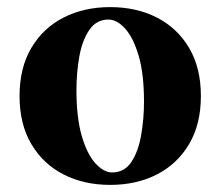

<svg xmlns="http://www.w3.org/2000/svg" viewBox="-20 -510 620 540"><path d="M290 -490Q364 -490 421.5 -460.5Q479 -431 512 -375Q545 -319 545 -240Q545 -161 512 -105Q479 -49 421.5 -19.5Q364 10 290 10Q216 10 158.5 -19.5Q101 -49 68 -105Q35 -161 35 -240Q35 -319 68 -375Q101 -431 158.5 -460.5Q216 -490 290 -490ZM295 -25Q330 -25 349.5 -54.5Q369 -84 377 -130Q385 -176 385 -224Q385 -302 370 -353Q355 -404 332 -429.5Q309 -455 285 -455Q251 -455 231 -425.5Q211 -396 203 -350.5Q195 -305 195 -256Q195 -179 210 -127.5Q225 -76 248.5 -50.5Q272 -25 295 -25Z"/></svg>

Font: Brygada 1918
Style: Regular
Weight: 400
Designer: Mateusz Machalski | Borys Kosmynka | Przemek Hoffer
Foundry: NIEPODLEGLA 2018
Version: Version 3.006